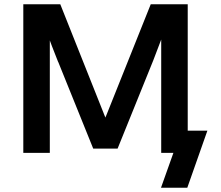

<svg xmlns="http://www.w3.org/2000/svg" viewBox="-20 -715 1035 898"><path d="M89 0V-695H262L463 -190Q464 -187 467.5 -178.5Q471 -170 473 -165Q473 -166 474.5 -169.5Q476 -173 477 -175L685 -695H858V-104H950L856 163H733L791 0H734V-530L697 -433L530 -20H416L252 -426V-425Q213 -524 213 -526V0Z"/></svg>

Font: Coval
Style: ExtraBold
Weight: 800
Foundry: Context Ltd
Version: Version 001.000